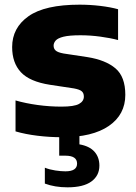

<svg xmlns="http://www.w3.org/2000/svg" viewBox="-20 -577 582 822"><path d="M246 10.5Q192.5 10.5 141 4.2Q89.5 -2 46.5 -14.5V-147Q90 -134.5 141 -127.5Q192 -120.5 243 -120.5Q297.5 -120.5 318.2 -132Q339 -143.5 339 -163.5Q339 -178.5 330 -186.2Q321 -194 296.5 -198.5L194 -214Q107 -227.5 69.5 -267.8Q32 -308 32 -375.5Q32 -458 102 -507.5Q172 -557 321 -557Q365 -557 409 -551.8Q453 -546.5 485.5 -537.5V-405.5Q452 -414.5 409.2 -420.2Q366.5 -426 324.5 -426Q276.5 -426 251.8 -419.8Q227 -413.5 218.2 -403.2Q209.5 -393 209.5 -381.5Q209.5 -368.5 218.5 -360.5Q227.5 -352.5 252 -348L354.5 -332.5Q432.5 -320 474.5 -284.2Q516.5 -248.5 516.5 -171Q516.5 -86.5 446.2 -38Q376 10.5 246 10.5ZM269 225Q215 225 172 209V141Q192 149 216.8 152.8Q241.5 156.5 260 156.5Q310 156.5 310 123.5Q310 89.5 260 89.5H233.5V-10H320V41Q363 48.5 384.2 72.2Q405.5 96 405.5 132Q405.5 175 371.2 200Q337 225 269 225Z"/></svg>

Font: Encode Sans Semi Expanded ExtraBold
Style: Regular
Weight: 800
Width: 6
Designer: Multiple Designers
Foundry: Impallari Type
Version: Version 3.000; ttfautohint (v1.8.3) -l 8 -r 50 -G 200 -x 14 